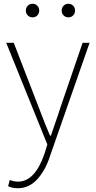

<svg xmlns="http://www.w3.org/2000/svg" viewBox="-20 -754 508 1018"><path d="M23 233 32 200Q52 209 76 209Q165 209 216 61L231 12L13 -527H53L186 -183Q217 -100 245 -35H250Q250 -35 289 -149L300 -183L418 -527H455L245 74Q221 149 177.5 196.5Q134 244 74 244Q43 244 23 233ZM117 -698Q117 -713 127 -723.5Q137 -734 153 -734Q168 -734 178 -723.5Q188 -713 188 -698Q188 -683 178 -672.5Q168 -662 153 -662Q137 -662 127 -672.5Q117 -683 117 -698ZM307 -698Q307 -713 317 -723.5Q327 -734 343 -734Q358 -734 368 -723.5Q378 -713 378 -698Q378 -683 368 -672.5Q358 -662 343 -662Q327 -662 317 -672.5Q307 -683 307 -698Z"/></svg>

Font: Merged Yaku Han JP Thin
Style: Regular
Weight: 250
Designer: Ryoko NISHIZUKA 西塚涼子 (kana, bopomofo & ideographs); Paul D. Hunt (Latin, Greek & Cyrillic); Sandoll Communications 산돌커뮤니
Foundry: Adobe
Version: Version 2.004